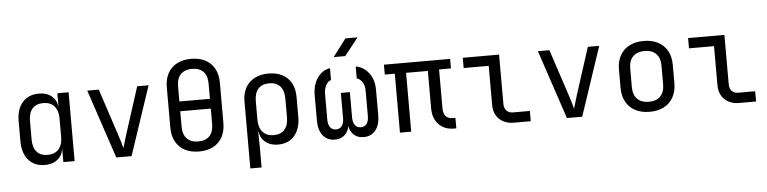

<svg xmlns="http://www.w3.org/2000/svg" viewBox="-52 -1066 6105 1528"><g transform="rotate(-5 3000.0 -302.5)"><path d="M268 10Q185 10 137.5 -45Q90 -100 90 -195V-356Q90 -451 138 -505.5Q186 -560 268 -560Q336 -560 376 -523.5Q416 -487 416 -424L398 -445H416V-550H506V0H416V-105H398L416 -126Q416 -64 376 -27Q336 10 268 10ZM298 -68Q354 -68 385 -103Q416 -138 416 -200V-350Q416 -412 385 -447Q354 -482 298 -482Q241 -482 210.5 -448Q180 -414 180 -350V-200Q180 -136 210.5 -102Q241 -68 298 -68Z M839 0 655 -550H747L869 -180Q880 -147 889 -116.5Q898 -86 902 -69Q907 -86 916 -116.5Q925 -147 935 -180L1054 -550H1145L961 0Z M1500 10Q1434 10 1386.5 -15Q1339 -40 1313.5 -87.5Q1288 -135 1288 -200V-520Q1288 -586 1313.5 -633Q1339 -680 1386.5 -705Q1434 -730 1500 -730Q1566 -730 1613.5 -705Q1661 -680 1686.5 -633Q1712 -586 1712 -521V-200Q1712 -135 1686.5 -87.5Q1661 -40 1613.5 -15Q1566 10 1500 10ZM1500 -70Q1559 -70 1590.5 -103Q1622 -136 1622 -200V-520Q1622 -584 1590.5 -617Q1559 -650 1500 -650Q1442 -650 1410 -617Q1378 -584 1378 -520V-200Q1378 -136 1410 -103Q1442 -70 1500 -70ZM1364 -400H1633V-322H1364Z M1894 180V-356Q1894 -419 1919.5 -465Q1945 -511 1992 -535.5Q2039 -560 2103 -560Q2168 -560 2214 -535.5Q2260 -511 2285 -465.5Q2310 -420 2310 -356V-195Q2310 -132 2288.5 -86Q2267 -40 2227.5 -15Q2188 10 2132 10Q2065 10 2024.5 -27Q1984 -64 1984 -126L2002 -105H1982L1984 20V180ZM2102 -68Q2159 -68 2189.5 -102Q2220 -136 2220 -200V-350Q2220 -414 2189.5 -448Q2159 -482 2102 -482Q2045 -482 2014.5 -448Q1984 -414 1984 -350V-200Q1984 -138 2015.5 -103Q2047 -68 2102 -68Z M2585 10Q2525 10 2490 -33Q2455 -76 2455 -154V-356Q2455 -439 2494 -494.5Q2533 -550 2595 -560V-465Q2570 -458 2554 -428.5Q2538 -399 2538 -356V-153Q2538 -114 2554.5 -92Q2571 -70 2601 -70Q2631 -70 2647.5 -92Q2664 -114 2664 -153V-356H2736V-153Q2736 -114 2752.5 -92Q2769 -70 2799 -70Q2829 -70 2845.5 -92Q2862 -114 2862 -153V-356Q2862 -399 2844 -426Q2826 -453 2800 -460V-555Q2862 -545 2903.5 -492Q2945 -439 2945 -356V-154Q2945 -76 2910 -33Q2875 10 2815 10Q2761 10 2729 -25.5Q2697 -61 2697 -122H2703Q2703 -61 2671 -25.5Q2639 10 2585 10ZM2632 -645 2738 -785H2835L2724 -645Z M3536 5Q3460 5 3414.5 -43Q3369 -91 3369 -170V-470H3195V0H3105V-471H3025V-550H3554V-474H3459V-164Q3459 -123 3477.5 -101Q3496 -79 3531 -79H3555V5Z M4015 0Q3967 0 3931 -19Q3895 -38 3875 -73Q3855 -108 3855 -155V-468H3655V-550H3945V-155Q3945 -121 3964 -101.5Q3983 -82 4015 -82H4150V0Z M4439 0 4255 -550H4347L4469 -180Q4480 -147 4489 -116.5Q4498 -86 4502 -69Q4507 -86 4516 -116.5Q4525 -147 4535 -180L4654 -550H4745L4561 0Z M5100 8Q5034 8 4986 -17Q4938 -42 4911.5 -89.5Q4885 -137 4885 -202V-348Q4885 -414 4911.5 -461Q4938 -508 4986 -533Q5034 -558 5100 -558Q5166 -558 5214 -533Q5262 -508 5288.5 -461Q5315 -414 5315 -349V-202Q5315 -137 5288.5 -89.5Q5262 -42 5214 -17Q5166 8 5100 8ZM5100 -72Q5159 -72 5192 -105Q5225 -138 5225 -202V-348Q5225 -412 5192 -445Q5159 -478 5100 -478Q5042 -478 5008.5 -445Q4975 -412 4975 -348V-202Q4975 -138 5008.5 -105Q5042 -72 5100 -72Z M5815 0Q5767 0 5731 -19Q5695 -38 5675 -73Q5655 -108 5655 -155V-468H5455V-550H5745V-155Q5745 -121 5764 -101.5Q5783 -82 5815 -82H5950V0Z"/></g></svg>

Font: JetBrains Mono Zero
Style: Regular-Zero
Weight: 400
Designer: Philipp Nurullin, Konstantin Bulenkov
Foundry: JetBrains
Version: Version 2.211